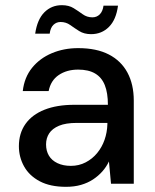

<svg xmlns="http://www.w3.org/2000/svg" viewBox="-20 -710 600 742"><path d="M235 12Q174 12 133.5 -9.5Q93 -31 73 -67Q53 -103 53 -145Q53 -195 78.5 -231Q104 -267 152 -286Q200 -305 267 -305H397Q397 -351 385 -381Q373 -411 347.5 -426Q322 -441 282 -441Q238 -441 207 -420Q176 -399 168 -358H68Q74 -411 104 -448Q134 -485 180.5 -504.5Q227 -524 282 -524Q353 -524 400.5 -499.5Q448 -475 472.5 -429.5Q497 -384 497 -321V0H409L401 -86Q391 -65 375.5 -47.5Q360 -30 339.5 -16.5Q319 -3 293 4.5Q267 12 235 12ZM254 -69Q285 -69 311 -82.5Q337 -96 355.5 -118.5Q374 -141 384 -169.5Q394 -198 395 -230V-235H277Q234 -235 208 -224Q182 -213 170 -194.5Q158 -176 158 -152Q158 -127 169 -108.5Q180 -90 202 -79.5Q224 -69 254 -69ZM332 -578Q305 -578 286 -590Q267 -602 251 -613.5Q235 -625 214 -625Q198 -625 186.5 -614Q175 -603 172 -580H116Q124 -635 151.5 -662.5Q179 -690 219 -690Q246 -690 264.5 -678.5Q283 -667 299.5 -655Q316 -643 337 -643Q354 -643 365.5 -654.5Q377 -666 380 -688H436Q429 -634 401 -606Q373 -578 332 -578Z"/></svg>

Font: DM Sans 12pt Medium
Style: Regular
Weight: 500
Version: Version 4.004;gftools[0.9.30]